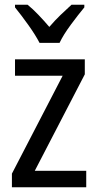

<svg xmlns="http://www.w3.org/2000/svg" viewBox="-20 -786 410 806"><path d="M280 -766Q256 -744 234 -723Q212 -702 187 -673Q165 -699 141 -724Q117 -749 96 -766H43V-755Q69 -723 99 -681Q129 -639 146 -606H230Q246 -640 277.5 -682.5Q309 -725 334 -755V-766ZM342 -69H126L336 -474V-537H43V-468H243L30 -57V0H342Z"/></svg>

Font: Noto Sans Display SemiCondensed
Style: Regular
Weight: 400
Width: 4
Designer: Monotype Design team
Foundry: Monotype Imaging Inc.
Version: 1.000